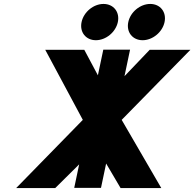

<svg xmlns="http://www.w3.org/2000/svg" viewBox="-20 -955 986 974"><path d="M505.1 -935C454.1 -935 404.5 -894 393.8 -843C383 -792 415.4 -751 466.4 -751C517.4 -751 567 -792 577.8 -843C588.5 -894 556.1 -935 505.1 -935ZM742.1 -935C691.1 -935 641.5 -894 630.8 -843C620 -792 652.4 -751 703.4 -751C754.4 -751 804 -792 814.8 -843C825.5 -894 793.1 -935 742.1 -935ZM798.2 -1 597.3 -346.9 945.7 -702.2H739.2L611.5 -568.5L639.8 -703H504L476.6 -573L407.7 -702.2H209.6L400.1 -346.9L62.1 -1H260.2L381.6 -121.2L356.5 -1.8H492.3L518.4 -125.5L591.7 -1Z"/></svg>

Font: Hussar
Style: BdOblTwo
Weight: 700
Foundry: Cannot Into Space Fonts
Version: Version 2.00